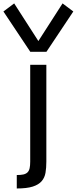

<svg xmlns="http://www.w3.org/2000/svg" viewBox="-35 -908 446 1116"><path d="M188 -669.4 47.4 -888.2 -15.1 -841.3 141.1 -606.9H234.9L391.1 -841.3L328.6 -888.2ZM234.4 -531.2H140.6V31.2Q140.6 54.7 137.2 69.8Q133.8 85 125 93.8Q116.2 102.5 101.1 106Q85.9 109.4 62.5 109.4V187.5Q121.1 187.5 155.3 176.5Q189.5 165.5 207 145.3Q224.6 125 229.5 96.2Q234.4 67.4 234.4 31.2Z"/></svg>

Font: Michroma
Style: Regular
Weight: 400
Version: Version 1.000